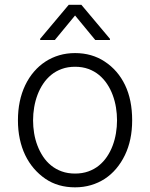

<svg xmlns="http://www.w3.org/2000/svg" viewBox="-20 -776 631 807"><path d="M55.4 -270.2Q55.4 -353.7 85.9 -417.6Q101.2 -449.6 122.7 -474.6Q144.2 -499.6 170.8 -517Q197.4 -534.4 228.9 -543.7Q260.3 -552.9 295.5 -552.9Q366.5 -552.9 420.5 -517Q475.9 -480.5 505.7 -418.3Q535.5 -356.2 535.5 -270.2Q535.5 -187.1 505 -123.9Q489.7 -92.3 468.4 -67.1Q447.1 -41.9 420.5 -24.5Q393.8 -7.1 362.4 2.1Q331 11.4 295.5 11.4Q223.4 11.4 170.8 -24.5Q143.8 -43 122.3 -68Q100.9 -93 85.9 -124.1Q71 -155.2 63.2 -191.9Q55.4 -228.7 55.4 -270.2ZM295.5 -46.5Q326 -46.5 351 -55.4Q376.1 -64.3 395.6 -80.1Q415.1 -95.9 429.5 -117.2Q443.9 -138.5 453.3 -163.4Q462.7 -188.2 467.3 -215.6Q471.9 -242.9 471.9 -270.2Q471.9 -297.2 467.5 -324.2Q463.1 -351.2 453.8 -376.2Q444.6 -401.3 430.2 -422.9Q415.8 -444.6 396.3 -460.8Q376.8 -476.9 351.6 -486.2Q326.3 -495.4 295.5 -495.4Q264.9 -495.4 239.9 -486.3Q214.8 -477.3 195.3 -461.3Q175.8 -445.3 161.4 -423.8Q147 -402.3 137.6 -377.3Q128.2 -352.3 123.6 -324.9Q119 -297.6 119 -270.2Q119 -243.3 123.4 -216.3Q127.8 -189.3 137.3 -164.4Q146.7 -139.6 160.9 -118.1Q175.1 -96.6 194.8 -80.6Q214.5 -64.6 239.5 -55.6Q264.6 -46.5 295.5 -46.5ZM268.8 -755.7H322.1L442.1 -612.9V-608H380.3L295.5 -710.9L210.6 -608H148.8V-612.9Z"/></svg>

Font: Inter P Light
Style: Regular
Weight: 300
Designer: Rasmus Andersson
Foundry: rsms
Version: Version 3.018;git-588b23468